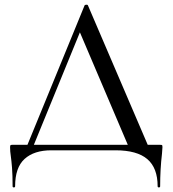

<svg xmlns="http://www.w3.org/2000/svg" viewBox="-20 -656 753 838"><path d="M364 -632 635 0H548L321 -533L357 -584L118 0H90L349 -632Q350 -635 356.5 -635.5Q363 -636 364 -632ZM27 24Q24 5 24 -13Q24 -21 26 -22.5Q28 -24 35 -24H677Q686 -24 687.5 -22.5Q689 -21 689 -13Q689 -7 687 15Q679 82 679 157Q679 162 673.5 162Q668 162 668 157Q668 77 623 38.5Q578 0 484 0H204Q129 0 87.5 37.5Q46 75 46 157Q46 162 40.5 162Q35 162 35 157Q35 108 32.5 76.5Q30 45 27 24Z"/></svg>

Font: Cormorant Infant Medium
Style: Regular
Weight: 500
Designer: Christian Thalmann (Catharsis Fonts)
Foundry: Catharsis Fonts
Version: Version 4.000